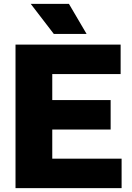

<svg xmlns="http://www.w3.org/2000/svg" viewBox="-20 -970 683 990"><path d="M60 0V-740H602V-588H249.5V-152H607V0ZM172.5 -302V-454H550.5V-302ZM257.5 -795 138.5 -950H335.5L426.5 -795Z"/></svg>

Font: Encode Sans SC ExtraBold
Style: Regular
Weight: 800
Version: Version 3.002